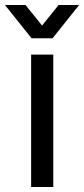

<svg xmlns="http://www.w3.org/2000/svg" viewBox="-55 -743 335 763"><path d="M68.7 0V-526H156.7V0ZM-35.2 -723H46.4L134.2 -614.4L90.1 -613.9L177.8 -723H259.4L154 -591H70.3Z"/></svg>

Font: Archivo Variable SemiBold
Style: Regular
Weight: 600
Designer: Hector Gatti
Foundry: Omnibus-Type
Version: Version 2.001